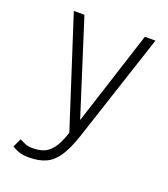

<svg xmlns="http://www.w3.org/2000/svg" viewBox="-147 -722 893 1021"><g transform="rotate(20 300.0 -211.0)"><path d="M134 196Q105 196 84 190Q63 184 39 169L62 120Q86 133 101 138Q116 143 134 143Q177 143 205 130Q233 117 254 85.5Q275 54 293 -1L94 -618H154L324 -84L496 -618H556L353 -1Q328 73 299.5 116Q271 159 232 177.5Q193 196 134 196Z"/></g></svg>

Font: Victor Mono Thin ExtraLight
Style: Regular
Weight: 250
Monospace: yes
Version: Version 1.561;gftools[0.9.30]